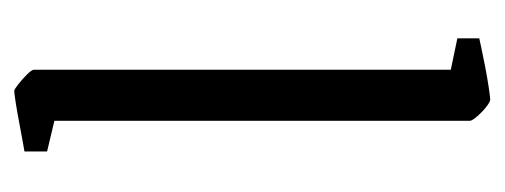

<svg xmlns="http://www.w3.org/2000/svg" viewBox="-234 -448 692 263"><g transform="rotate(90 111.5 -317.0)"><path d="M105 9Q103 9 96 3.5Q89 -2 82.5 -8.5Q76 -15 76 -18V-589L33 -598V-628Q33 -628 44.5 -630.5Q56 -633 71.5 -636Q87 -639 100.5 -641Q114 -643 117 -643Q120 -643 127 -637.5Q134 -632 140 -625Q146 -618 146 -615V-46L188 -36V-5Q188 -5 176.5 -3Q165 -1 149.5 2Q134 5 121 7Q108 9 105 9Z"/></g></svg>

Font: Grenze Gotisch Light
Style: Regular
Weight: 300
Designer: Renata Polastri
Foundry: Omnibus-Type
Version: Version 1.001